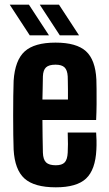

<svg xmlns="http://www.w3.org/2000/svg" viewBox="-20 -791 464 820"><path d="M218.5 9Q126.5 9 84.7 -28.5Q43 -66 38.2 -152Q37.2 -176.1 36.7 -214.8Q36.2 -253.6 36.2 -297.5Q36.2 -341.3 36.7 -381.1Q37.2 -420.9 38.2 -446.3Q44.1 -534 85.5 -571.5Q126.9 -609 217.1 -609Q306.6 -609 347 -572.3Q387.5 -535.6 391.6 -451.2Q392.1 -438.8 392.4 -410.4Q392.7 -382 392.5 -346.8Q392.2 -311.5 390.6 -278.4H161.2Q161.2 -243.6 161.9 -208.7Q162.7 -173.8 163.2 -139.1Q164.2 -109.4 176.9 -97.3Q189.6 -85.2 218.3 -85.2Q244.6 -85.2 256.1 -97.3Q267.7 -109.4 269.2 -139.1Q270.2 -153 270.2 -175.4Q270.2 -197.8 269.2 -225H390.6Q391.7 -214.7 392.2 -192.1Q392.6 -169.5 391.6 -152Q387.5 -66 347.6 -28.5Q307.7 9 218.5 9ZM161.2 -365.9H270.2Q270.3 -388 270.2 -408.4Q270 -428.9 269.7 -444Q269.4 -459 269.2 -464.9Q267.7 -491.6 255.7 -503.2Q243.7 -514.8 217.1 -514.8Q188.9 -514.8 176.5 -503.2Q164.2 -491.6 163.2 -464.9Q162.7 -439.4 162.3 -414.9Q161.9 -390.4 161.2 -365.9ZM235.5 -640 149.8 -771.1H231.9L317.6 -640ZM107.1 -640 21.5 -771.1H103.5L189.2 -640Z"/></svg>

Font: Big Shoulders Thin
Style: Regular
Weight: 100
Designer: Patric King
Foundry: XO Type Co
Version: Version 2.002